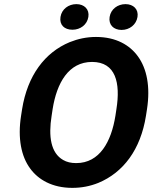

<svg xmlns="http://www.w3.org/2000/svg" viewBox="-20 -900 738 930"><path d="M82 -339C65 -230 83 -142 126 -84C165 -30 233 10 330 10C375 10 416 2 456 -14C577 -64 661 -175 687 -339L692 -371C709 -481 691 -568 648 -627C609 -681 543 -721 445 -721C400 -721 358 -712 318 -696C197 -646 113 -534 87 -371ZM273 -818C267 -779 292 -756 331 -756C369 -756 402 -780 408 -818C414 -855 388 -880 350 -880C312 -880 279 -856 273 -818ZM230 -339 235 -372C255 -498 312 -600 426 -600C541 -600 564 -498 544 -372L539 -339C519 -214 463 -110 349 -110C324 -110 303 -115 286 -125C226 -159 214 -239 230 -339ZM511 -818C505 -780 530 -755 569 -755C607 -755 640 -780 646 -818C652 -855 626 -880 588 -880C550 -880 517 -856 511 -818Z"/></svg>

Font: Asimov Pro
Style: BdObl
Weight: 700
Designer: Google
Version: Version 2.000980; 2014